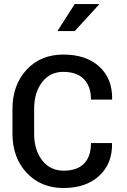

<svg xmlns="http://www.w3.org/2000/svg" viewBox="-20 -917 627 947"><path d="M428.7 -211.4H531.7L532.7 -208.5Q534.2 -109.9 469.2 -49.8Q404.3 10.3 293 10.3Q181.6 10.3 111.6 -64.7Q41.5 -139.6 41.5 -257.8V-379.4Q41.5 -497.6 110.8 -572.8Q180.2 -647.9 292.5 -647.9Q404.8 -647.9 469.7 -588.6Q534.7 -529.3 533.2 -428.2L532.2 -425.8H428.7Q428.7 -491.2 393.6 -526.9Q358.4 -562.5 292.2 -562.5Q226.1 -562.5 187.3 -511.2Q148.4 -460 148.4 -380.4V-257.8Q148.4 -177.2 188 -126.2Q227.5 -75.2 293.9 -75.2Q360.4 -75.2 394.5 -110.1Q428.7 -145 428.7 -211.4ZM263.2 -763.7 348.6 -897H470.7L348.6 -763.7Z"/></svg>

Font: Yantramanav Medium
Style: Regular
Weight: 500
Version: Version 1.001;PS 1.0;hotconv 1.0.72;makeotf.lib2.5.5900; ttf